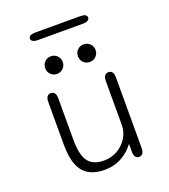

<svg xmlns="http://www.w3.org/2000/svg" viewBox="-149 -926 917 1044"><g transform="rotate(-20 309.5 -404.5)"><path d="M143 -481Q172 -481 172 -439.5V-201.5Q172 -113.5 199.8 -75.5Q227.5 -37.5 290.5 -37.5Q334.5 -37.5 370 -58.2Q405.5 -79 426.2 -113Q447 -147 447 -186V-439.5Q447 -481 476.5 -481Q505.5 -481 505.5 -439.5V-32.5Q505.5 9 476.5 9Q452 9 448.5 -24V-76.5Q422 -38.5 377.5 -13.5Q333 11.5 276 11.5Q223.5 11.5 187.2 -9Q151 -29.5 132.5 -74.5Q114 -119.5 114 -193V-439.5Q114 -481 143 -481ZM211.5 -567.5Q190.5 -567.5 175.8 -582.2Q161 -597 161 -618.5Q161 -640 175.8 -654.8Q190.5 -669.5 211.5 -669.5Q232.5 -669.5 247.5 -654.8Q262.5 -640 262.5 -618.5Q262.5 -597 247.5 -582.2Q232.5 -567.5 211.5 -567.5ZM401.5 -567.5Q380 -567.5 365.2 -582.2Q350.5 -597 350.5 -618.5Q350.5 -640 365.2 -654.8Q380 -669.5 401.5 -669.5Q422.5 -669.5 437.5 -654.8Q452.5 -640 452.5 -618.5Q452.5 -597 437.5 -582.2Q422.5 -567.5 401.5 -567.5ZM138 -798Q138 -808.5 147.5 -814Q157 -819.5 177 -819.5H436Q456 -819.5 465.5 -814Q475 -808.5 475 -798Q475 -788 465.5 -782Q456 -776 436 -776H177Q157 -776 147.5 -782Q138 -788 138 -798Z"/></g></svg>

Font: Sono ExtraLight Monospace Light
Style: Regular
Weight: 300
Version: Version 2.112